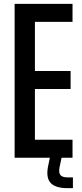

<svg xmlns="http://www.w3.org/2000/svg" viewBox="-20 -820 424 998"><path d="M56 0V-800H357V-706.5H161.5V-451H347V-357.5H161.5V-93.5H357V0ZM359 158H331Q270 158 244.8 132.5Q219.5 107 228.5 52L239 0H300L289 52Q284.5 79 294.5 90.5Q304.5 102 331.5 102H359Z"/></svg>

Font: Big Shoulders Medium
Style: Regular
Weight: 500
Designer: Patric King
Foundry: XO Type Co
Version: Version 2.002